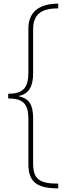

<svg xmlns="http://www.w3.org/2000/svg" viewBox="-20 -819 385 1055"><path d="M300 216V190C194 190 162 164 162 77V-168C162 -243 141 -277 84 -290V-292C142 -303 162 -349 162 -417V-657C162 -738 204 -773 300 -773V-799C192 -799 136 -750 136 -663V-421C136 -335 106 -304 25 -304V-278C106 -278 136 -249 136 -164V83C136 181 183 216 300 216Z"/></svg>

Font: Noto Sans Sinhala UI Condensed Thin
Style: Regular
Weight: 100
Width: 3
Designer: Jelle Bosma - Monotype Design Team
Foundry: Monotype Imaging Inc.
Version: Version 2.006